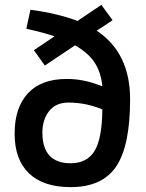

<svg xmlns="http://www.w3.org/2000/svg" viewBox="-20 -759 599 788"><path d="M377 -633Q514 -542 514 -351.5Q514 -161 457 -76Q400 9 270 9Q158 9 99 -47.5Q40 -104 40 -210.5Q40 -317 94.5 -376Q149 -435 254 -435Q318 -435 380 -412L400 -405Q395 -460 369.5 -500.5Q344 -541 288 -573L164 -490L119 -553L204 -610Q160 -625 88 -641L105 -719Q217 -704 298 -673L396 -739L442 -676ZM261 -338Q209 -338 181.5 -303Q154 -268 154 -215Q154 -89 270 -89Q337 -89 368 -139.5Q399 -190 400 -310Q333 -338 261 -338Z"/></svg>

Font: Titillium Web[RUS by Daymarius]
Style: Regular
Weight: 600
Designer: Cyrillization by Daymarius
Foundry: Cyrillization by Daymarius
Version: Version 1.002 September 11, 2018